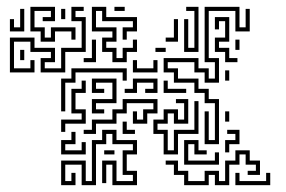

<svg xmlns="http://www.w3.org/2000/svg" viewBox="-20 -536 836 562"><path d="M579 -114V-210H591V-126H609V-234H579V-264H549V-294H489V-324H459V-366H561V-336H591V-306H609V-354H579V-516H681V-456H699V-510H711V-444H669V-504H591V-366H621V-294H579V-324H549V-354H471V-336H501V-306H561V-276H591V-246H621V-114ZM9 -324V-426H81V-396H141V-354H111V-336H159V-396H219V-474H189V-516H225V-504H201V-486H231V-384H171V-324H99V-366H129V-384H69V-414H21V-336H69V-360H81V-324ZM99 -414V-444H69V-516H141V-474H105V-486H129V-504H81V-456H111V-426H129V-456H201V-420H189V-444H141V-414ZM309 -354V-384H279V-426H309V-444H249V-516H291V-486H381V-444H351V-420H339V-456H369V-474H279V-504H261V-456H321V-414H291V-396H321V-366H339V-396H369V-420H381V-384H351V-354ZM315 -504V-516H345V-504ZM519 -384V-480H531V-396H549V-504H525V-516H561V-384ZM9 -444V-480H21V-456H39V-510H51V-444ZM159 -480V-510H171V-480ZM639 -354V-384H609V-426H639V-474H621V-450H609V-486H651V-414H621V-396H651V-366H675V-354ZM465 -414V-426H489V-480H501V-414ZM669 -390V-420H681V-390ZM225 -354V-366H249V-420H261V-354ZM435 -384V-396H465V-384ZM39 -360V-390H51V-360ZM369 -324V-360H381V-336H429V-360H441V-324ZM159 -210V-306H189V-336H351V-300H339V-324H201V-294H171V-210ZM639 -300V-330H651V-300ZM249 -204V-246H309V-294H261V-276H285V-264H249V-306H321V-234H261V-216H285V-204ZM345 -264V-276H369V-306H441V-264H405V-276H429V-294H381V-264ZM159 -150V-186H219V-204H189V-276H219V-300H231V-264H201V-216H231V-174H171V-150ZM459 -264V-300H471V-276H525V-264ZM225 -144V-156H249V-186H309V-216H339V-246H441V-204H411V-174H369V-210H381V-186H399V-216H429V-234H351V-204H321V-174H261V-144ZM459 -84V-144H429V-186H459V-216H501V-186H519V-234H495V-246H531V-174H489V-204H471V-174H441V-156H471V-96H489V-156H549V-240H561V-144H501V-84ZM639 -180V-210H651V-180ZM339 -144V-180H351V-156H375V-144ZM159 6V-66H231V-6H249V-126H279V-156H321V-126H381V-84H351V-36H381V6H309V-54H291V0H279V-66H321V-6H369V-24H339V-96H369V-114H309V-144H291V-114H261V6H219V-54H171V-6H189V-30H201V6ZM639 -90V-126H669V-144H645V-156H681V-114H651V-90ZM159 -84V-126H189V-150H201V-114H171V-96H219V-120H231V-84ZM519 -54V-126H561V-96H585V-84H549V-114H531V-66H609V-90H621V-54ZM519 6V-24H489V-54H465V-66H501V-36H531V-6H579V-36H621V-6H639V-66H669V-96H711V-66H741V-24H705V-36H729V-54H699V-84H681V-54H651V6H609V-24H591V6ZM285 -84V-96H315V-84ZM669 6V-30H681V-6H759V-30H771V6Z"/></svg>

Font: Rubik Maze
Style: Regular
Weight: 400
Designer: Hubert and Fischer, NaN
Foundry: Hubert and Fischer, NaN
Version: Version 2.200